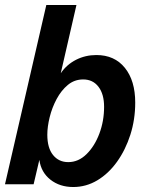

<svg xmlns="http://www.w3.org/2000/svg" viewBox="-20 -740 588 771"><path d="M274 11Q220 11 182.5 -18.5Q145 -48 138 -98L115 0H0L166 -720H287L224 -446Q248 -481 285.5 -500Q323 -519 367 -519Q440 -519 481.5 -467.5Q523 -416 523 -328Q523 -260 503.5 -199Q484 -138 450 -90.5Q416 -43 371 -16Q326 11 274 11ZM254 -89Q295 -89 327.5 -121Q360 -153 379 -203.5Q398 -254 398 -311Q398 -362 375.5 -391.5Q353 -421 314 -421Q279 -421 252.5 -399Q226 -377 207.5 -342.5Q189 -308 179.5 -269.5Q170 -231 170 -199Q170 -146 193 -117.5Q216 -89 254 -89Z"/></svg>

Font: Instrument Sans SemiCondensed SemiBold Italic
Style: Regular
Weight: 600
Width: 4
Italic angle: -13°
Designer: Rodrigo Fuenzalida
Foundry: fragTYPE
Version: Version 1.000; ttfautohint (v1.8.4.7-5d5b);gftools[0.9.28]